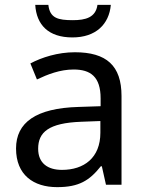

<svg xmlns="http://www.w3.org/2000/svg" viewBox="-20 -760 601 790"><path d="M436 -740H381C374 -688 332 -677 280 -677C219 -677 185 -685 179 -740H125C130 -658 179 -606 278 -606C374 -606 429 -660 436 -740ZM288 -545C218 -545 152 -524 105 -499L132 -433C176 -454 227 -474 283 -474C353 -474 394 -444 394 -355V-323L303 -320C128 -315 46 -256 46 -149C46 -40 118 10 215 10C305 10 348 -17 395 -76H399L416 0H480V-365C480 -490 418 -545 288 -545ZM314 -259 393 -262V-214C393 -110 325 -61 235 -61C177 -61 137 -88 137 -148C137 -216 180 -254 314 -259Z"/></svg>

Font: Noto Sans EgyptHiero
Style: Regular
Weight: 400
Designer: Monotype Design Team
Foundry: Monotype Imaging Inc.
Version: Version 2.002